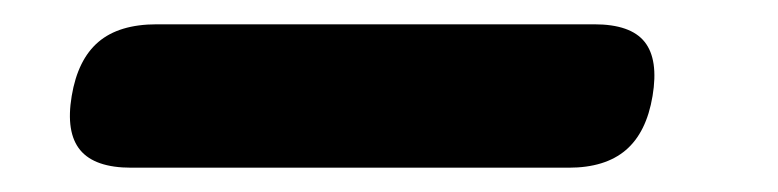

<svg xmlns="http://www.w3.org/2000/svg" viewBox="-20 -409 640 158"><path d="M88 -271Q58 -271 46 -285.5Q34 -300 39 -330Q44 -360 61 -374.5Q78 -389 109 -389H469Q499 -389 510.5 -374.5Q522 -360 517 -330Q512 -300 495 -285.5Q478 -271 448 -271Z"/></svg>

Font: Maple Mono
Style: Bold Italic
Weight: 700
Italic angle: -10°
Monospace: yes
Designer: subframe7536
Version: Version 7.000